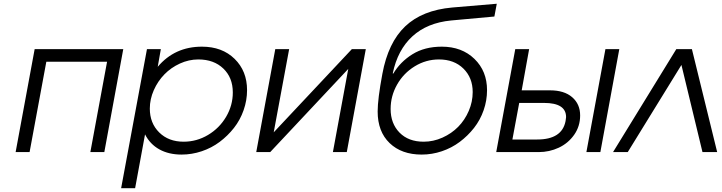

<svg xmlns="http://www.w3.org/2000/svg" viewBox="-20 -808 3835 1020"><path d="M63 0 164.1 -546.9H634.8L534.2 0H460L548.8 -480H226.1L137.2 0Z M623.5 191.9 760.7 -546.9H834.5L817.9 -453.1Q908.2 -560.1 1052.7 -560.1Q1160.2 -560.1 1226.3 -495.4Q1292.5 -430.7 1292.5 -329.1Q1292.5 -274.9 1274.2 -222.7Q1255.9 -170.4 1222.9 -128.4Q1189.9 -86.4 1147 -54.2Q1104 -22 1051.5 -4.4Q999 13.2 944.8 13.2Q876.5 13.2 826.7 -14.4Q776.9 -42 750.5 -94.2L697.8 191.9ZM775.9 -231Q775.9 -153.8 825.7 -104.5Q875.5 -55.2 955.6 -55.2Q1024.9 -55.2 1085.2 -91.1Q1145.5 -127 1181.2 -187.5Q1216.8 -248 1216.8 -316.9Q1216.8 -395.5 1166.5 -443.8Q1116.2 -492.2 1033.7 -492.2Q983.4 -492.2 935.8 -470.5Q888.2 -448.7 853.3 -412.8Q818.4 -377 797.1 -329.1Q775.9 -281.2 775.9 -231Z M1341.3 0 1442.4 -546.9H1516.1L1434.1 -105L1849.1 -546.9H1923.3L1822.3 0H1748.5L1830.1 -441.9L1415.5 0Z M1986.3 -215.8Q1986.3 -281.7 2011.2 -415Q2042 -582 2132.6 -668Q2223.1 -753.9 2382.3 -768.1L2619.1 -788.1L2606.4 -720.2L2376.5 -699.2Q2249.5 -687 2170.9 -615Q2092.3 -543 2066.4 -418L2069.3 -417Q2106.4 -479.5 2171.1 -519.8Q2235.8 -560.1 2327.1 -560.1Q2433.6 -560.1 2500.5 -495.1Q2567.4 -430.2 2567.4 -329.1Q2567.4 -274.4 2549.3 -222.4Q2531.2 -170.4 2498.3 -128.4Q2465.3 -86.4 2422.4 -54.2Q2379.4 -22 2327.1 -4.4Q2274.9 13.2 2220.2 13.2Q2113.3 13.2 2049.8 -47.9Q1986.3 -108.9 1986.3 -215.8ZM2055.2 -229Q2055.2 -151.9 2102.5 -103.5Q2149.9 -55.2 2230.5 -55.2Q2282.2 -55.2 2330.6 -76.9Q2378.9 -98.6 2414.1 -134.3Q2449.2 -169.9 2470.2 -218.5Q2491.2 -267.1 2491.2 -318.8Q2491.2 -395 2441.9 -443.6Q2392.6 -492.2 2312 -492.2Q2242.7 -492.2 2183.1 -455.6Q2123.5 -418.9 2089.4 -358.4Q2055.2 -297.9 2055.2 -229Z M2702.1 -66.9H2834Q2965.3 -66.9 2984.4 -164.1Q2984.4 -165.5 2985.8 -173.8Q2987.3 -182.1 2987.3 -186Q2987.3 -261.2 2870.1 -261.2H2738.3ZM2616.2 0 2717.3 -546.9H2791L2751.5 -328.1H2902.3Q2977.5 -328.1 3019.8 -291.5Q3062 -254.9 3062 -194.8Q3062 -137.2 3030.3 -92Q2998.5 -46.9 2948.5 -23.4Q2898.4 0 2841.3 0ZM3095.2 0 3196.3 -546.9H3270L3169.4 0Z M3236.8 0 3572.8 -546.9H3655.8L3790 0H3711.9L3600.1 -462.9L3314.9 0Z"/></svg>

Font: Involve
Style: Italic
Weight: 400
Italic angle: -10.5°
Designer: Stefan Peev
Foundry: Context Ltd.
Version: Version 1.001